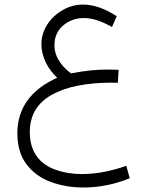

<svg xmlns="http://www.w3.org/2000/svg" viewBox="-20 -480 644 837"><path d="M497.1 -175.8C479 -176.3 470.2 -176.8 454.6 -176.8C428.2 -176.8 402.3 -175.8 377.4 -173.3C352.5 -170.9 322.8 -166.5 289.1 -160.2C260.3 -182.1 217.3 -223.6 217.3 -282.2C217.3 -318.4 230 -347.2 255.4 -369.1C280.8 -390.6 311 -401.4 346.2 -401.4C385.7 -401.4 427.2 -385.3 468.3 -362.3L488.8 -409.2C435.5 -444.3 386.2 -460 341.3 -460C310.5 -460 281.2 -452.1 253.9 -436.5C198.7 -404.8 160.6 -350.1 160.6 -289.1C160.6 -228 190.9 -176.8 229.5 -141.1C120.6 -92.3 55.7 -13.7 55.7 100.1C55.7 155.8 68.8 201.2 95.7 236.3C122.1 271 157.2 296.9 201.2 313C244.6 329.1 292.5 337.4 343.8 337.4C412.6 337.4 484.4 322.8 545.4 296.9L530.8 242.7C475.6 262.7 405.3 278.8 337.4 278.8C296.4 278.8 258.8 272.9 224.1 260.7C155.3 236.8 109.9 184.6 109.9 96.2C109.9 23.4 141.6 -30.8 205.1 -66.4C268.6 -102.1 356 -119.6 467.3 -119.6C474.6 -119.6 481.4 -119.6 493.7 -119.1Z"/></svg>

Font: Vazirmatn ExtraLight
Style: Regular
Weight: 200
Designer: Saber Rastikerdar
Foundry: Saber Rastikerdar
Version: Version 33.003